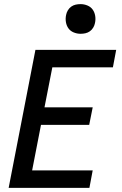

<svg xmlns="http://www.w3.org/2000/svg" viewBox="-20 -912 590 932"><path d="M22 0 152 -670H544L528 -585H234L196 -391H430L413 -306H179L136 -85H430L414 0ZM371 -748Q354 -748 338 -754.5Q322 -761 312.5 -774Q303 -787 300 -804.5Q297 -822 301 -840Q303 -851 309.5 -862Q316 -873 326 -880Q336 -887 347.5 -889.5Q359 -892 371 -892Q388 -892 404 -885.5Q420 -879 429.5 -866Q439 -853 442 -835.5Q445 -818 441 -800Q439 -789 432.5 -778Q426 -767 416 -760Q406 -753 394.5 -750.5Q383 -748 371 -748Z"/></svg>

Font: Lode Dark Term
Style: Bold Italic
Weight: 700
Italic angle: -11°
Monospace: yes
Designer: Belleve Invis
Foundry: Belleve Invis
Version: Version 29.2.0